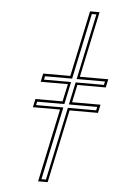

<svg xmlns="http://www.w3.org/2000/svg" viewBox="-52 -735 486 782"><g transform="rotate(5 191.0 -344.0)"><path d="M359.9 -323.2 352.5 -289.1H236.3L172.9 9.8H133.8L197.3 -289.1H86.4L93.8 -323.2H204.6L220.2 -395H108.9L116.2 -429.2H227.1L284.2 -698.2H323.2L266.1 -429.2H382.3L375 -395H258.8L243.7 -323.2ZM347.2 -313H231.4L251 -404.8H366.7L369.6 -418.9H253.9L311 -688H292.5L235.4 -418.9H124.5L121.6 -404.8H232.4L212.9 -313H101.6L98.6 -298.8H210L146.5 0H165L228.5 -298.8H344.2Z"/></g></svg>

Font: Linux Biolinum Outline O
Style: Italic
Weight: 400
Italic angle: -12°
Designer: Philipp H. Poll
Foundry: Philipp H. Poll
Version: Version 0.6.2